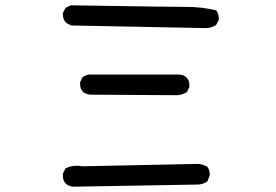

<svg xmlns="http://www.w3.org/2000/svg" viewBox="-20 -725 1040 724"><path d="M255 -21Q217 -26 217 -64V-70L227 -90Q246 -100 269 -100Q280 -100 292 -98L729 -107Q747 -105 762 -96Q771 -84 771 -67Q771 -62 762 -41Q745 -29 724 -29ZM651 -366 319 -368Q282 -373 282 -409V-415L292 -435L312 -444H657Q694 -439 694 -404V-397L685 -378Q669 -368 651 -366ZM756 -619 248 -629 229 -639Q217 -652 217 -671V-676L227 -695L246 -705Q626 -699 683.5 -699Q741 -699 795 -686Q805 -674 805 -656V-650L795 -631Q777 -619 756 -619Z"/></svg>

Font: Xiaolai SC
Style: Regular
Weight: 400
Designer: Nozomi Seto 瀬戸のぞみ
Version: Version 3.11;December 4, 2020;FontCreator 13.0.0.2613 64-bit